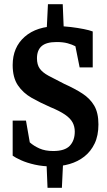

<svg xmlns="http://www.w3.org/2000/svg" viewBox="-20 -778 505 909"><path d="M226 10Q183 10 145 1.5Q107 -7 79.5 -19.5Q52 -32 40 -41V-207H103L121 -104Q140 -87 167 -75Q194 -63 232 -63Q287 -63 310.5 -88Q334 -113 334 -155Q334 -179 323.5 -198.5Q313 -218 287.5 -235.5Q262 -253 218 -271Q170 -292 129.5 -315Q89 -338 64.5 -374.5Q40 -411 40 -470Q40 -554 97 -604Q154 -654 253 -654Q283 -654 315.5 -650Q348 -646 376 -640.5Q404 -635 419 -629V-459H357L337 -559Q322 -567 300.5 -573Q279 -579 248 -579Q199 -579 177 -559.5Q155 -540 155 -502Q155 -472 168 -453.5Q181 -435 209.5 -419.5Q238 -404 284 -381Q333 -359 369.5 -335.5Q406 -312 426 -278Q446 -244 446 -189Q446 -136 428 -98.5Q410 -61 379.5 -37Q349 -13 309.5 -1.5Q270 10 226 10ZM205 111 200 -11 279 -15 273 111ZM201 -635 207 -758H277L282 -637Z"/></svg>

Font: Faustina Light SemiBold
Style: Regular
Weight: 600
Version: Version 1.200